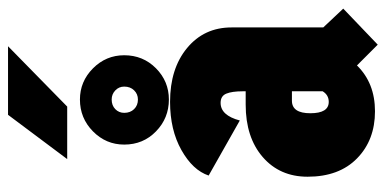

<svg xmlns="http://www.w3.org/2000/svg" viewBox="-267 -699 984 490"><g transform="rotate(-90 225.0 -454.0)"><path d="M64 -774.5 177 -925.5H352L198 -774.5ZM216 -515Q168.5 -515 134.8 -547.8Q101 -580.5 101 -629Q101 -675.5 134.8 -708.8Q168.5 -742 216 -742Q262 -742 295.5 -708.8Q329 -675.5 329 -629Q329 -581 295.8 -548Q262.5 -515 216 -515ZM216 -594Q230 -594 239.5 -603.8Q249 -613.5 249 -629Q249 -642.5 239.2 -651.8Q229.5 -661 216 -661Q201 -661 191.5 -651.8Q182 -642.5 182 -629Q182 -613.5 191.5 -603.8Q201 -594 216 -594ZM356 18 303 -35Q258 11 186 11Q112.5 11 65.8 -34.8Q19 -80.5 19 -161Q19 -232 69.2 -275.5Q119.5 -319 203 -319H237V-327Q237 -354 231 -368.5Q225 -383 207.5 -383Q175.5 -383 162.5 -334L22 -413.5Q35.5 -454 87 -483Q138.5 -512 210 -512Q295 -512 347.5 -468.5Q400 -425 400 -355V-121L448 -70ZM210 -107Q227.5 -107 237 -122.5V-201H213Q181 -201 181 -154Q181 -107 210 -107Z"/></g></svg>

Font: League Mono Condensed ExtraBold
Style: Regular
Weight: 800
Width: 1
Designer: Tyler Finck
Foundry: The League of Moveable Type / Tyler Finck
Version: Version 2.210